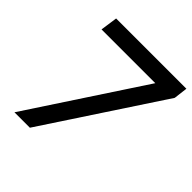

<svg xmlns="http://www.w3.org/2000/svg" viewBox="-188 -833 968 968"><g transform="rotate(45 296.0 -348.5)"><path d="M63 0 485 -642 508 -606H78L91 -697H592L583 -623L173 0Z"/></g></svg>

Font: Hanken Grotesk Medium
Style: Italic
Weight: 500
Italic angle: -8°
Designer: Alfredo Marco Pradil
Foundry: Hanken Design Co.
Version: Version 3.013